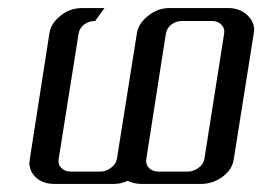

<svg xmlns="http://www.w3.org/2000/svg" viewBox="-20 -458 653 478"><path d="M53.2 -52.7Q53.2 -55.2 54.2 -62L103 -375Q106.4 -399.9 130.9 -418.9Q153.3 -438 186 -438H240.2L216.8 -405.8Q201.2 -405.8 189.5 -397Q178.2 -388.2 175.8 -375L126 -62Q124 -48.3 132.8 -39.6Q141.6 -30.8 157.2 -30.8H230Q244.1 -30.8 255.9 -40Q268.1 -48.3 271 -62L320.8 -375Q324.2 -399.4 349.1 -418.9Q372.1 -438 402.8 -438H547.9Q578.1 -438 597.2 -418.9Q612.8 -403.3 612.8 -383.3Q612.8 -380.9 611.8 -375L562 -62Q558.6 -36.1 534.2 -18.1Q510.3 0 479 0H334Q313.5 0 297.9 -7.8Q281.7 0 261.2 0H116.2Q85 0 67.4 -18.1Q53.2 -33.2 53.2 -52.7ZM344.2 -62Q342.3 -48.3 351.1 -39.6Q359.9 -30.8 375 -30.8H446.8Q461.9 -30.8 474.1 -40Q485.8 -47.9 488.8 -62L538.1 -375Q540 -387.7 530.8 -397Q522 -405.8 506.8 -405.8H434.1Q418.5 -405.8 406.7 -397Q395.5 -388.2 393.1 -375Z"/></svg>

Font: Hhenum
Style: Italic
Weight: 400
Designer: T. Christopher White
Version: Version 1.0